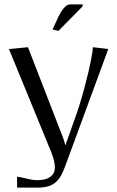

<svg xmlns="http://www.w3.org/2000/svg" viewBox="-20 -691 535 878"><path d="M357.9 -662.1 247.1 -549.8 220.2 -556.2 245.1 -609.9Q273.9 -670.9 300.8 -670.9H357.9ZM21 -466.8 107.9 -475.1 264.2 -71.8Q269 -60.1 272 -51Q274.9 -42 276.1 -36.1Q277.3 -30.3 277.8 -28.8H279.8L319.8 -141.1Q346.2 -213.9 366.9 -292.5Q387.7 -371.1 396.2 -416.5Q404.8 -461.9 404.8 -475.1L475.1 -466.8L277.8 69.8Q268.6 94.7 259.8 110.8Q251 127 236.6 140.6Q222.2 154.3 201.4 160.6Q180.7 167 151.9 167H58.1V117.2Q67.9 117.2 98.4 125Q128.9 132.8 147.9 132.8H151.9Q200.2 132.8 220.2 107.9Q231 95.7 231 74.2Q231 47.4 214.8 5.9Z"/></svg>

Font: Resagokr
Style: Regular
Weight: 500
Designer: gluk
Foundry: gluk
Version: Version 0.95